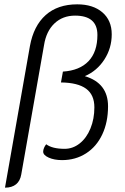

<svg xmlns="http://www.w3.org/2000/svg" viewBox="-20 -729 578 885"><path d="M118 -517Q135 -610 190.5 -659.5Q246 -709 336 -709Q409 -709 452 -672Q495 -635 495 -571Q495 -507 461 -454.5Q427 -402 371 -378Q478 -346 478 -239Q478 -166 451.5 -109.5Q425 -53 376.5 -22Q328 9 266 9Q230 9 204.5 -2.5Q179 -14 179 -30Q179 -38 183 -47.5Q187 -57 193 -64Q221 -43 278 -43Q316 -43 347.5 -68Q379 -93 397 -137Q415 -181 415 -234Q415 -292 377 -320Q339 -348 261 -349L270 -399Q347 -404 388 -447Q429 -490 429 -568Q429 -657 326 -657Q269 -657 231 -621Q193 -585 183 -521L78 75Q73 105 54 120.5Q35 136 3 136Z"/></svg>

Font: K2D ExtraLight
Style: Italic
Weight: 275
Italic angle: -10°
Designer: Katatrad Aksorn Co.,Ltd.
Foundry: Cadson Demak Co.,Ltd.
Version: Version 1.000; ttfautohint (v1.6)